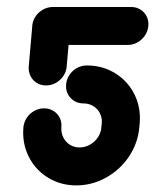

<svg xmlns="http://www.w3.org/2000/svg" viewBox="-20 -539 454 562"><path d="M173.3 -287Q173.3 -303.3 181.7 -317.2Q190 -331.1 204.1 -339.3Q218.1 -347.4 234.1 -347.4Q277.8 -347.4 313.3 -326.9Q348.9 -306.3 369.3 -270.7Q389.6 -235.2 389.6 -192.2Q389.6 -187.8 388.9 -177.4L387.8 -166.3Q383.7 -120 357.6 -80.9Q331.5 -41.9 290.4 -19.1Q249.3 3.7 203.3 3.7Q159.6 3.7 124.1 -16.9Q88.5 -37.4 68.1 -73Q47.8 -108.5 47.8 -151.5Q47.8 -155.9 48.5 -166.3Q50 -181.5 58.5 -194.3Q67 -207 80.4 -214.4Q93.7 -221.9 108.9 -221.9Q124.1 -221.9 136.3 -214.4Q148.5 -207 154.8 -194.3Q161.1 -181.5 159.6 -166.3Q158.5 -150.4 165.2 -136.9Q171.9 -123.3 184.4 -115.4Q197 -107.4 213 -107.4Q228.9 -107.4 243.1 -115.4Q257.4 -123.3 266.5 -136.9Q275.6 -150.4 276.7 -166.3L277.8 -177.4L278.1 -183Q278.1 -197.8 271.1 -210Q264.1 -222.2 251.7 -229.3Q239.3 -236.3 224.4 -236.3Q202.6 -236.3 188 -250.9Q173.3 -265.6 173.3 -287ZM114.8 -288.9Q99.6 -288.9 87.6 -296.3Q75.6 -303.7 69.3 -316.5Q63 -329.3 64.1 -344.4L74.1 -458.5H185.2L175.2 -344.4Q174.1 -329.3 165.4 -316.5Q156.7 -303.7 143.3 -296.3Q130 -288.9 114.8 -288.9ZM74.1 -458.1Q74.1 -474.4 82.4 -488.3Q90.7 -502.2 104.8 -510.4Q118.9 -518.5 134.8 -518.5H363.3Q385.2 -518.5 399.8 -504.1Q414.4 -489.6 414.4 -468.1Q414.4 -451.9 406.1 -438Q397.8 -424.1 383.7 -415.7Q369.6 -407.4 353.7 -407.4H125.2Q103.3 -407.4 88.7 -422Q74.1 -436.7 74.1 -458.1Z"/></svg>

Font: 26F Galaxy Sans Black
Style: Italic
Weight: 900
Italic angle: -5°
Designer: C₂₉H₂₅N₃O₅
Version: Version 1.200